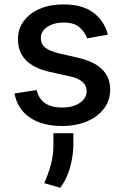

<svg xmlns="http://www.w3.org/2000/svg" viewBox="-20 -573 576 890"><path d="M480.1 -412.3 383.9 -395.2Q374.6 -422.6 349.6 -445.5Q324.6 -468.4 274.9 -468.4Q229.8 -468.4 199.4 -448.3Q169 -428.3 169.4 -396.7Q169 -369 189.5 -352.5Q209.9 -335.9 255 -325.3L341.6 -305.4Q490.8 -271 490.8 -157.7Q490.8 -108.3 462.5 -70.3Q434.3 -32.3 384.1 -10.7Q333.8 11 267.8 11Q175.8 11 118.3 -28.2Q60.7 -67.5 47.2 -139.9L149.9 -155.5Q169 -74.6 267 -74.6Q319.2 -74.6 350.5 -96.4Q381.7 -118.3 381.7 -149.9Q381.7 -202.1 304.7 -219.1L212.4 -239.3Q135.7 -256.4 99.4 -294.7Q63.2 -333.1 63.2 -391Q63.2 -439.3 90.2 -475.7Q117.2 -512.1 164.8 -532.3Q212.4 -552.6 273.8 -552.6Q362.2 -552.6 413 -514.2Q463.8 -475.9 480.1 -412.3ZM320 44.4V98.7Q319.6 149.5 304.7 203.3Q289.8 257.1 259.2 297.6L185 275.9Q202.8 236.2 215.2 191.9Q227.6 147.7 227.6 102.6V44.4Z"/></svg>

Font: Inter UI Medium
Style: Regular
Weight: 500
Designer: Rasmus Andersson
Foundry: rsms
Version: 3.2;8d6f07862